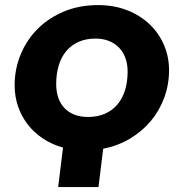

<svg xmlns="http://www.w3.org/2000/svg" viewBox="-20 -754 708 774"><path d="M661.5 -471Q661.5 -413 642.2 -360.5Q623 -308 588 -266.2Q553 -224.5 504 -195.2Q455 -166 396 -154.5L377 0H214.5L234 -159Q189 -171.5 152.8 -195.8Q116.5 -220 91.2 -253Q66 -286 52.5 -326Q39 -366 39 -410Q39 -476 63.5 -535Q88 -594 132.2 -638Q176.5 -682 238.2 -707.8Q300 -733.5 375 -733.5Q439.5 -733.5 492.5 -712.8Q545.5 -692 583 -656.2Q620.5 -620.5 641 -572.8Q661.5 -525 661.5 -471ZM494.5 -466Q494.5 -496.5 485.2 -521Q476 -545.5 459 -562.8Q442 -580 418.2 -589.2Q394.5 -598.5 365.5 -598.5Q326.5 -598.5 296.8 -585.2Q267 -572 247 -548Q227 -524 216.8 -490.2Q206.5 -456.5 206.5 -415.5Q206.5 -384.5 215 -360Q223.5 -335.5 240 -318.2Q256.5 -301 280.2 -291.8Q304 -282.5 334.5 -282.5Q372.5 -282.5 402.2 -295.2Q432 -308 452.5 -331.8Q473 -355.5 483.8 -389.5Q494.5 -423.5 494.5 -466Z"/></svg>

Font: Lato Black
Style: Italic
Weight: 900
Italic angle: -7°
Designer: Lukasz Dziedzic
Foundry: tyPoland Lukasz Dziedzic
Version: Version 2.007; 2014-02-27